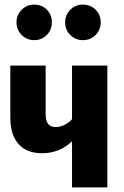

<svg xmlns="http://www.w3.org/2000/svg" viewBox="-20 -817 540 837"><path d="M448 -531V0H294V-201Q239 -149 164 -149Q96 -149 60.5 -189.5Q25 -230 25 -303V-531H179V-320Q179 -290 190 -276.5Q201 -263 223 -263Q242 -263 261 -272.5Q280 -282 294 -297V-531ZM206 -720Q206 -687 184 -664.5Q162 -642 129 -642Q97 -642 74.5 -664.5Q52 -687 52 -720Q52 -752 74.5 -774.5Q97 -797 129 -797Q162 -797 184 -775Q206 -753 206 -720ZM419 -720Q419 -687 397 -664.5Q375 -642 341 -642Q309 -642 286.5 -664.5Q264 -687 264 -720Q264 -752 286.5 -774.5Q309 -797 341 -797Q374 -797 396.5 -775Q419 -753 419 -720Z"/></svg>

Font: Fira Sans Condensed
Style: Bold
Weight: 700
Width: 3
Designer: bBox Type GmbH & Carrois Corporate GbR & Edenspiekermann AG
Foundry: bBox Type GmbH & Carrois Corporate GbR & Edenspiekermann AG
Version: Version 4.301